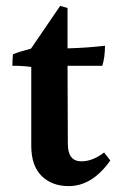

<svg xmlns="http://www.w3.org/2000/svg" viewBox="-20 -666 413 651"><path d="M213 -35Q156 -35 121 -69.5Q86 -104 86 -172V-439Q58 -443 22 -443Q22 -464 24 -482Q49 -492 85 -501L184 -646L209 -639V-502Q279 -504 336 -511Q336 -473 327 -443H209L210 -178Q210 -119 256 -119Q294 -119 333 -149L354 -122Q293 -35 213 -35Z"/></svg>

Font: Halant SemiBold
Style: Regular
Weight: 600
Designer: Hitesh Malaviya (Devanagari), Satya Rajpurohit (Latin)
Foundry: Indian Type Foundry
Version: Version 1.101;PS 1.0;hotconv 1.0.78;makeotf.lib2.5.61930; tt